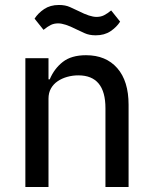

<svg xmlns="http://www.w3.org/2000/svg" viewBox="-20 -752 613 772"><path d="M82 0V-518H175V-433H180Q198 -476 232.5 -503Q267 -530 326 -530Q406 -530 451.5 -478Q497 -426 497 -331V0H404V-317Q404 -449 295 -449Q272 -449 250.5 -443Q229 -437 212 -425.5Q195 -414 185 -396.5Q175 -379 175 -355V0ZM365 -610Q339 -610 320.5 -618.5Q302 -627 285 -635Q240 -658 214 -658Q197 -658 184 -651.5Q171 -645 155 -632L119 -677Q133 -699 157.5 -715.5Q182 -732 217 -732Q243 -732 261.5 -723.5Q280 -715 297 -707Q342 -684 368 -684Q385 -684 398 -690.5Q411 -697 427 -710L463 -665Q449 -643 424.5 -626.5Q400 -610 365 -610Z"/></svg>

Font: IBM Plex Sans Text
Style: Regular
Weight: 450
Designer: Mike Abbink, Paul van der Laan, Pieter van Rosmalen
Foundry: Bold Monday
Version: Version 3.005